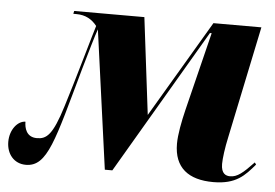

<svg xmlns="http://www.w3.org/2000/svg" viewBox="-45 -594 949 662"><g transform="rotate(5 429.5 -263.0)"><path d="M715 10C794 10 823 -23 857 -63L852 -70C815 -31 796 -15 771 -15C757 -15 740 -21 740 -55C740 -74 745 -112 753 -148L834 -536H668L470 -201L429 -536H186L184 -526H195C226 -526 249 -513 266 -491C260 -473 208 -289 182 -207C150 -103 129 -88 96 -88C59 -88 52 -120 52 -141C26 -141 -1 -110 -1 -67C-1 -25 25 7 66 7C141 7 160 -87 231 -340C251 -409 263 -452 273 -480L339 0H365L659 -501H665L598 -230C588 -189 579 -143 579 -111C579 -28 629 10 715 10Z"/></g></svg>

Font: Noto Serif Display Condensed Black
Style: Italic
Weight: 900
Width: 3
Italic angle: -12°
Designer: Monotype Design Team
Foundry: Monotype Imaging Inc.
Version: Version 2.009